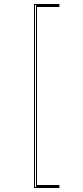

<svg xmlns="http://www.w3.org/2000/svg" viewBox="-20 -820 417 960"><path d="M277 -800V-785H165V105H277V120H150V-800ZM155 -795V115H160V-795Z"/></svg>

Font: Kalnia Glaze Thin Thin
Style: Regular
Weight: 250
Version: Version 1.110